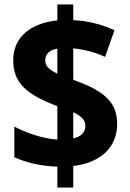

<svg xmlns="http://www.w3.org/2000/svg" viewBox="-20 -872 580 857"><path d="M236 -128V-35H307V-131C438 -147 503 -221 503 -320C503 -431 420 -474 307 -516V-656C351 -652 402 -640 449 -618L491 -737C434 -763 374 -779 307 -782V-852H236V-781C120 -769 39 -709 39 -603C39 -500 100 -450 236 -398V-249C173 -253 98 -278 44 -307V-170C98 -146 160 -131 236 -128ZM236 -655V-543C198 -562 182 -577 182 -603C182 -630 200 -649 236 -655ZM307 -254V-371C343 -353 361 -337 361 -311C361 -282 344 -263 307 -254Z"/></svg>

Font: Noto Sans Kannada UI SemiCondensed ExtraBold
Style: Regular
Weight: 800
Width: 4
Designer: Jelle Bosma - Monotype Design Team
Foundry: Monotype Imaging Inc.
Version: Version 2.005